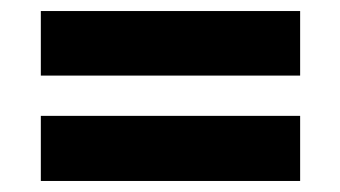

<svg xmlns="http://www.w3.org/2000/svg" viewBox="-20 -497 617 348"><path d="M54 -477V-360H524V-477ZM54 -287V-169H524V-287Z"/></svg>

Font: Noto Sans Devanagari UI ExtraBold
Style: Regular
Weight: 800
Designer: Jelle Bosma - Monotype Design Team
Foundry: Monotype Imaging Inc.
Version: Version 2.003